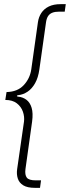

<svg xmlns="http://www.w3.org/2000/svg" viewBox="-20 -743 336 924"><path d="M147.5 161Q112 161 92.2 149Q72.5 137 65.8 116.5Q59 96 62.5 71L95.5 -158Q98.5 -181.5 90.2 -205.5Q82 -229.5 61 -245.8Q40 -262 5.5 -262L11.5 -300Q64 -301 94 -333Q124 -365 130.5 -409L162.5 -636Q166 -661 179 -680.8Q192 -700.5 215 -711.8Q238 -723 271.5 -723H296.5L291.5 -687H265.5Q245 -687 231.8 -681.8Q218.5 -676.5 211.2 -665.2Q204 -654 201.5 -636L169.5 -409Q164 -369.5 149 -342.8Q134 -316 112.8 -301.8Q91.5 -287.5 67.5 -285Q62.5 -284.5 61.5 -281.8Q60.5 -279 66.5 -278Q89.5 -276 107 -263Q124.5 -250 132.2 -224.2Q140 -198.5 134.5 -158L102.5 71Q99 98.5 109 111.8Q119 125 152.5 125H177.5L172.5 161Z"/></svg>

Font: Public Sans Thin Thin
Style: Italic
Weight: 250
Italic angle: -8°
Version: Version 2.001